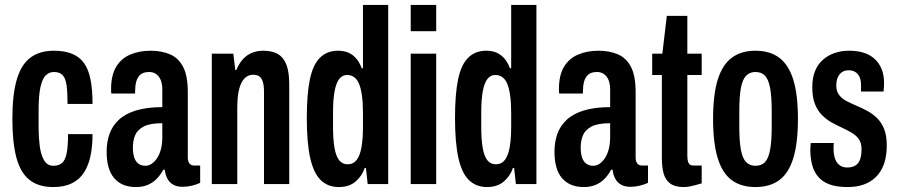

<svg xmlns="http://www.w3.org/2000/svg" viewBox="-20 -744 3628 776"><path d="M195 12Q135 12 98.5 -17.5Q62 -47 46 -108Q30 -169 30 -263Q30 -362 48 -423Q66 -484 103.5 -511.5Q141 -539 198 -539Q241 -539 271.5 -526.5Q302 -514 320 -488.5Q338 -463 346 -422Q354 -381 354 -324H253Q253 -371 249 -399.5Q245 -428 233 -440.5Q221 -453 198 -453Q179 -453 165 -439.5Q151 -426 143.5 -392Q136 -358 136 -295V-229Q136 -190 140.5 -154.5Q145 -119 158 -96.5Q171 -74 196 -74Q218 -74 231 -85.5Q244 -97 249.5 -125Q255 -153 255 -202H354Q354 -154 346 -115Q338 -76 320 -47.5Q302 -19 271 -3.5Q240 12 195 12Z M529 12Q501 12 479 3Q457 -6 441.5 -24Q426 -42 418.5 -69Q411 -96 411 -131Q411 -170 422.5 -202.5Q434 -235 460 -259.5Q486 -284 529.5 -297.5Q573 -311 636 -311V-382Q636 -404 630 -419.5Q624 -435 612 -444Q600 -453 583 -453Q559 -453 547 -442Q535 -431 530.5 -413.5Q526 -396 526 -374V-366H430Q429 -370 429 -374.5Q429 -379 429 -384Q429 -440 449.5 -474Q470 -508 506.5 -523.5Q543 -539 589 -539Q633 -539 667 -524.5Q701 -510 720 -474Q739 -438 739 -372V-108Q739 -92 745.5 -83.5Q752 -75 765 -75H789V-5Q774 2 755.5 6.5Q737 11 718 11Q695 11 679.5 2Q664 -7 656 -23Q648 -39 646 -58H640Q630 -39 615 -23Q600 -7 579 2.5Q558 12 529 12ZM568 -74Q581 -74 593 -82Q605 -90 615 -105Q625 -120 630.5 -141.5Q636 -163 636 -191V-246Q586 -246 560.5 -232.5Q535 -219 526 -197Q517 -175 517 -148Q517 -124 522.5 -107.5Q528 -91 539.5 -82.5Q551 -74 568 -74Z M836 0V-527H923L931 -461H935Q947 -489 963 -506Q979 -523 999.5 -531Q1020 -539 1044 -539Q1081 -539 1104 -525Q1127 -511 1138 -481.5Q1149 -452 1149 -404V0H1047V-375Q1047 -390 1045 -402Q1043 -414 1038.5 -423Q1034 -432 1025 -437Q1016 -442 1003 -442Q983 -442 968.5 -427.5Q954 -413 946.5 -383.5Q939 -354 939 -308V0Z M1349 12Q1305 12 1276 -16.5Q1247 -45 1233.5 -106.5Q1220 -168 1220 -267Q1220 -364 1232.5 -423.5Q1245 -483 1273.5 -511Q1302 -539 1346 -539Q1371 -539 1389.5 -530.5Q1408 -522 1421 -506Q1434 -490 1442 -468H1447V-724H1549V0H1466L1459 -65H1454Q1444 -34 1418 -11Q1392 12 1349 12ZM1385 -80Q1408 -80 1421.5 -97.5Q1435 -115 1441 -149Q1447 -183 1447 -233V-288Q1447 -328 1443 -357Q1439 -386 1431.5 -404.5Q1424 -423 1411.5 -432Q1399 -441 1383 -441Q1364 -441 1351.5 -425.5Q1339 -410 1332.5 -376.5Q1326 -343 1326 -288V-233Q1326 -180 1332 -146Q1338 -112 1351 -96Q1364 -80 1385 -80Z M1640 -618V-724H1743V-618ZM1640 0V-527H1743V0Z M1948 12Q1904 12 1875 -16.5Q1846 -45 1832.5 -106.5Q1819 -168 1819 -267Q1819 -364 1831.5 -423.5Q1844 -483 1872.5 -511Q1901 -539 1945 -539Q1970 -539 1988.5 -530.5Q2007 -522 2020 -506Q2033 -490 2041 -468H2046V-724H2148V0H2065L2058 -65H2053Q2043 -34 2017 -11Q1991 12 1948 12ZM1984 -80Q2007 -80 2020.5 -97.5Q2034 -115 2040 -149Q2046 -183 2046 -233V-288Q2046 -328 2042 -357Q2038 -386 2030.5 -404.5Q2023 -423 2010.5 -432Q1998 -441 1982 -441Q1963 -441 1950.5 -425.5Q1938 -410 1931.5 -376.5Q1925 -343 1925 -288V-233Q1925 -180 1931 -146Q1937 -112 1950 -96Q1963 -80 1984 -80Z M2339 12Q2311 12 2289 3Q2267 -6 2251.5 -24Q2236 -42 2228.5 -69Q2221 -96 2221 -131Q2221 -170 2232.5 -202.5Q2244 -235 2270 -259.5Q2296 -284 2339.5 -297.5Q2383 -311 2446 -311V-382Q2446 -404 2440 -419.5Q2434 -435 2422 -444Q2410 -453 2393 -453Q2369 -453 2357 -442Q2345 -431 2340.5 -413.5Q2336 -396 2336 -374V-366H2240Q2239 -370 2239 -374.5Q2239 -379 2239 -384Q2239 -440 2259.5 -474Q2280 -508 2316.5 -523.5Q2353 -539 2399 -539Q2443 -539 2477 -524.5Q2511 -510 2530 -474Q2549 -438 2549 -372V-108Q2549 -92 2555.5 -83.5Q2562 -75 2575 -75H2599V-5Q2584 2 2565.5 6.5Q2547 11 2528 11Q2505 11 2489.5 2Q2474 -7 2466 -23Q2458 -39 2456 -58H2450Q2440 -39 2425 -23Q2410 -7 2389 2.5Q2368 12 2339 12ZM2378 -74Q2391 -74 2403 -82Q2415 -90 2425 -105Q2435 -120 2440.5 -141.5Q2446 -163 2446 -191V-246Q2396 -246 2370.5 -232.5Q2345 -219 2336 -197Q2327 -175 2327 -148Q2327 -124 2332.5 -107.5Q2338 -91 2349.5 -82.5Q2361 -74 2378 -74Z M2743 12Q2708 12 2688.5 -2.5Q2669 -17 2662 -43.5Q2655 -70 2655 -104V-441H2616V-527H2657L2675 -680H2758V-527H2816V-441H2758V-117Q2758 -95 2763 -85Q2768 -75 2783 -75H2816V-3Q2803 1 2790 4.5Q2777 8 2765.5 10Q2754 12 2743 12Z M3033 12Q2976 12 2938 -15.5Q2900 -43 2881 -104Q2862 -165 2862 -263Q2862 -362 2881 -422.5Q2900 -483 2938 -511Q2976 -539 3033 -539Q3091 -539 3129 -511Q3167 -483 3186 -422.5Q3205 -362 3205 -263Q3205 -165 3186 -104Q3167 -43 3129 -15.5Q3091 12 3033 12ZM3033 -74Q3058 -74 3072 -89Q3086 -104 3092.5 -138.5Q3099 -173 3099 -231V-295Q3099 -354 3092.5 -388.5Q3086 -423 3072 -438Q3058 -453 3033 -453Q3010 -453 2995.5 -438Q2981 -423 2974.5 -388.5Q2968 -354 2968 -295V-231Q2968 -173 2974.5 -138.5Q2981 -104 2995.5 -89Q3010 -74 3033 -74Z M3406 12Q3361 12 3332 1Q3303 -10 3286 -30.5Q3269 -51 3262 -79Q3255 -107 3255 -140Q3255 -145 3255.5 -152Q3256 -159 3257 -166H3350Q3349 -159 3349 -153.5Q3349 -148 3349 -142Q3349 -121 3354.5 -104Q3360 -87 3372.5 -77Q3385 -67 3404 -67Q3425 -67 3438 -75.5Q3451 -84 3456.5 -100.5Q3462 -117 3462 -141Q3462 -167 3450.5 -182.5Q3439 -198 3420.5 -208.5Q3402 -219 3381 -229Q3361 -238 3340.5 -249.5Q3320 -261 3302 -279Q3284 -297 3273.5 -324Q3263 -351 3263 -392Q3263 -429 3274 -456.5Q3285 -484 3306 -502.5Q3327 -521 3354 -530Q3381 -539 3412 -539Q3446 -539 3472 -530.5Q3498 -522 3516 -505Q3534 -488 3543.5 -464Q3553 -440 3553 -409Q3553 -401 3552.5 -391.5Q3552 -382 3551 -374H3460V-399Q3460 -421 3453.5 -434Q3447 -447 3436 -453.5Q3425 -460 3410 -460Q3398 -460 3388.5 -455.5Q3379 -451 3372.5 -442.5Q3366 -434 3363 -423Q3360 -412 3360 -398Q3360 -375 3371.5 -360Q3383 -345 3401.5 -335.5Q3420 -326 3441 -317Q3462 -308 3484 -296.5Q3506 -285 3524 -267.5Q3542 -250 3553 -223.5Q3564 -197 3564 -156Q3564 -112 3552.5 -80.5Q3541 -49 3520 -28.5Q3499 -8 3470.5 2Q3442 12 3406 12Z"/></svg>

Font: Archivo SemiBold ExtraCondensed
Style: Regular
Weight: 600
Width: 2
Version: Version 2.001